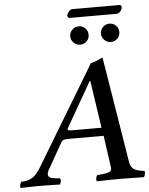

<svg xmlns="http://www.w3.org/2000/svg" viewBox="-61 -983 804 1034"><g transform="rotate(-5 341.0 -465.5)"><path d="M310.1 -283.2H470.2L432.1 -540H429.2L289.1 -295.9Q287.1 -292 287.1 -290Q287.1 -283.2 310.1 -283.2ZM7.8 2Q5.4 -5.4 7.3 -14.4Q9.3 -23.4 14.2 -30.8Q50.8 -31.7 74.2 -45.9Q97.7 -60.1 122.1 -101.1L443.8 -634.8Q450.7 -634.8 473.6 -644Q496.6 -653.3 503.9 -658.2H508.8L602.1 -85Q606.4 -61 620.6 -49.6Q634.8 -38.1 662.1 -34.2L681.2 -30.8Q683.1 -23.4 681.2 -13.7Q679.2 -3.9 674.8 2Q598.6 0 557.1 0Q500 0 419.9 2Q417 -2 418.2 -13.7Q419.4 -25.4 424.8 -30.8L457 -34.2Q481 -36.6 491.9 -42.5Q502.9 -48.3 502.9 -61Q502.9 -63.5 499 -88.9L478 -238.8H284.2Q267.1 -238.8 259.8 -235.4Q252.4 -231.9 247.1 -222.2L165 -77.1Q160.2 -68.4 160.2 -58.1Q160.2 -37.1 195.8 -34.2L225.1 -30.8Q228 -24.4 226.6 -14.4Q225.1 -4.4 220.2 2Q149.9 0 94.2 0Q80.1 0 7.8 2ZM345.2 -788.1Q345.2 -808.6 359.9 -823.2Q374.5 -837.9 395 -837.9Q416 -837.9 430.4 -823.5Q444.8 -809.1 444.8 -788.1Q444.8 -767.6 430.4 -753.2Q416 -738.8 395 -738.8Q375 -738.8 360.1 -753.4Q345.2 -768.1 345.2 -788.1ZM605 -887.2H351.1Q344.7 -887.2 341.8 -891.8Q338.9 -896.5 339.8 -902.8Q341.3 -912.6 350.6 -922.9Q359.9 -933.1 368.2 -933.1H624Q630.9 -933.1 633.3 -928.2Q635.7 -923.3 634.8 -918Q633.3 -907.2 624.3 -897.2Q615.2 -887.2 605 -887.2ZM511.2 -788.1Q511.2 -808.6 525.9 -823.2Q540.5 -837.9 561 -837.9Q582 -837.9 596.4 -823.5Q610.8 -809.1 610.8 -788.1Q610.8 -767.6 596.4 -753.2Q582 -738.8 561 -738.8Q541 -738.8 526.1 -753.4Q511.2 -768.1 511.2 -788.1Z"/></g></svg>

Font: Common Serif Medium
Style: Italic
Weight: 500
Italic angle: -12°
Designer: Philipp H. Poll, Khaled Hosny
Foundry: Stefan Peev, Context Ltd.
Version: Version 1.026